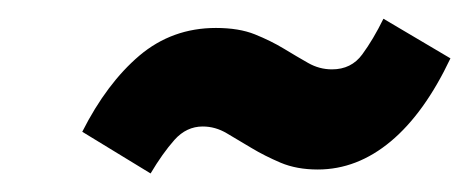

<svg xmlns="http://www.w3.org/2000/svg" viewBox="-20 -377 499 204"><path d="M140 -192.7Q152.7 -214.1 165.4 -228.4Q178.1 -242.6 195.4 -242.6Q208.9 -242.6 221.1 -235.3Q233.4 -228 247.3 -219.7Q261.1 -211.4 278.2 -204.1Q295.3 -196.9 317.6 -196.9Q359.4 -196.9 395.2 -226.8Q431 -256.7 458.6 -315L387.4 -357.1Q376.6 -335.1 364.9 -319.2Q353.3 -303.3 332.7 -303.3Q319.3 -303.3 307.4 -310.1Q295.4 -316.9 281.6 -325.3Q267.7 -333.7 250.8 -340.5Q233.9 -347.3 209.4 -347.3Q162.9 -347.3 128.1 -317.9Q93.4 -288.4 67.4 -237Z"/></svg>

Font: Secuela ExtLt
Style: Italic
Weight: 200
Italic angle: -8°
Designer: Fernando Haro
Foundry: deFharo
Version: Version 1.704